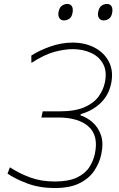

<svg xmlns="http://www.w3.org/2000/svg" viewBox="-20 -940 600 969"><path d="M256 9Q180 9 118.2 -14Q56.5 -37 18 -64L30 -95.5Q77.5 -64.5 132.8 -44.2Q188 -24 256 -24Q326.5 -24 368.2 -44Q410 -64 430.8 -96.2Q451.5 -128.5 459 -164.5Q478 -255.5 427 -301.2Q376 -347 273 -347H189L195.5 -378H279.5Q359 -378 406.5 -399Q454 -420 477.8 -453.2Q501.5 -486.5 509 -522.5Q521 -578.5 501 -616.2Q481 -654 439.8 -673Q398.5 -692 346.5 -692Q306.5 -692 255.5 -678.5Q204.5 -665 138.5 -622.5L138 -659.5Q178 -685.5 233.8 -705.2Q289.5 -725 347 -725Q409.5 -725 458.2 -699.2Q507 -673.5 530.5 -626.5Q554 -579.5 540.5 -516.5Q528 -458.5 487.5 -419.8Q447 -381 387.5 -364L386 -358Q417.5 -348 446.2 -323.5Q475 -299 489.2 -258.8Q503.5 -218.5 491 -160.5Q482 -118.5 456.5 -79.5Q431 -40.5 382.5 -15.8Q334 9 256 9ZM502 -837Q487 -837 479.2 -849.5Q471.5 -862 476 -882Q480.5 -903 492.8 -911.5Q505 -920 520 -920Q536 -920 543 -908Q550 -896 546 -875Q542.5 -855 530.5 -846Q518.5 -837 502 -837ZM302 -837Q287 -837 279.2 -849.5Q271.5 -862 276 -882Q280.5 -903 292.8 -911.5Q305 -920 320 -920Q336 -920 343 -908Q350 -896 346 -875Q342.5 -855 330.5 -846Q318.5 -837 302 -837Z"/></svg>

Font: Commissioner Thin
Style: Italic
Weight: 100
Italic angle: -12°
Designer: Kostas Bartsokas
Foundry: Kostas Bartsokas
Version: Version 1.000; ttfautohint (v1.8.3)